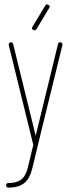

<svg xmlns="http://www.w3.org/2000/svg" viewBox="-20 -670 325 877"><path d="M19 187Q8 187 8 176Q8 166 19 166Q55 166 76 151Q97 136 107 96L132 -8L20 -464Q19 -469 22 -473Q25 -477 30 -477Q38 -477 40 -469L143 -50L245 -469Q247 -477 255 -477Q260 -477 263.5 -473Q267 -469 265 -464L170 -77L128 97Q116 147 90 167Q64 187 19 187ZM132 -533Q136 -531 140 -532Q144 -533 146 -536L205 -634Q211 -642 201 -648Q192 -653 187 -645L128 -547Q122 -539 132 -533Z"/></svg>

Font: Zen Loop
Style: Regular
Weight: 400
Designer: Yoshimichi Ohira
Foundry: A-1 Corp ZenFonts
Version: Version 1.000; ttfautohint (v1.8.3)